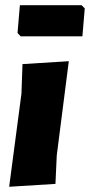

<svg xmlns="http://www.w3.org/2000/svg" viewBox="-20 -710 344 734"><path d="M292 -690 304 -678 295 -571H59L47 -584L56 -690ZM243 -476 197 -116 192 -7 15 4 62 -352 66 -465Z"/></svg>

Font: Alegreya Sans Black
Style: Italic
Weight: 900
Italic angle: -7°
Designer: Juan Pablo del Peral
Foundry: Huerta Tipografica
Version: Version 2.007